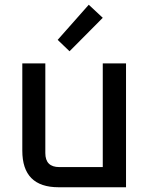

<svg xmlns="http://www.w3.org/2000/svg" viewBox="-20 -789 628 809"><path d="M74 -154V-522H171V-144Q171 -85 230 -85H413V-522H511V0H227Q74 0 74 -154ZM223 -621 354 -769 413 -714 273 -573Z"/></svg>

Font: Oxanium Medium
Style: Regular
Weight: 500
Designer: Severin Meyer
Version: Version 1.001